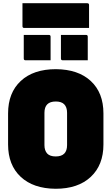

<svg xmlns="http://www.w3.org/2000/svg" viewBox="-20 -1148 690 1188"><path d="M326 -720Q464 -719 542 -646.5Q620 -574 620 -446V-254Q620 -127 541.5 -53.5Q463 20 324 20Q186 19 108 -54Q30 -127 30 -254V-446Q30 -574 108.5 -647Q187 -720 326 -720ZM255 -250Q255 -217 272 -198Q289 -180 325 -180Q395 -180 395 -250V-450Q395 -485 377 -503Q360 -520 325 -520Q255 -520 255 -450ZM127 -932H282Q293 -932 293 -921V-775H138Q127 -775 127 -786ZM357 -932H512Q523 -932 523 -921V-775H368Q357 -775 357 -786ZM119 -1128H520Q531 -1128 531 -1117V-975H130Q119 -975 119 -986Z"/></svg>

Font: Recursive Sn Lnr St XBk
Style: Regular
Weight: 1000
Version: Version 1.079;hotconv 1.0.112;makeotfexe 2.5.65598; ttfautoh